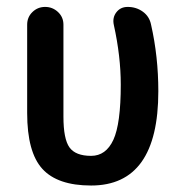

<svg xmlns="http://www.w3.org/2000/svg" viewBox="-20 -540 540 569"><path d="M250 9.8Q150.4 9.8 105.5 -39.6Q60.5 -88.9 60.5 -205.1V-466.8Q60.5 -489.3 76.2 -504.4Q91.8 -519.5 113.8 -519.5Q135.7 -519.5 151.9 -504.4Q168 -489.3 168 -466.8V-194.3Q168 -127.9 186 -103Q204.1 -78.1 250 -78.1Q293.9 -78.1 315.9 -125.5Q337.9 -172.9 337.9 -289.1Q337.9 -373 317.4 -465.8Q312.5 -487.3 324.7 -503.4Q336.9 -519.5 358.4 -519.5Q383.8 -519.5 403.3 -505.4Q422.9 -491.2 427.7 -466.8Q449.2 -372.1 449.2 -269.5Q449.2 9.8 250 9.8Z"/></svg>

Font: Rounded-X Mgen+ 1m medium
Style: Regular
Weight: 500
Designer: [Source Han Sans]
Ryoko NISHIZUKA  (kana & ideographs); Paul D. Hunt (Latin, Greek & Cyrillic); Wenlong ZHANG  (bopomofo
Version: Version 1.059.20150602